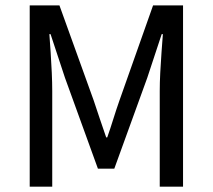

<svg xmlns="http://www.w3.org/2000/svg" viewBox="-20 -696 794 716"><path d="M90.8 0V-675.8H201.7L329.1 -322.3Q340.8 -287.6 352.3 -252.9Q363.8 -218.3 376 -183.6H379.9Q392.1 -218.3 402.8 -252.9Q413.6 -287.6 425.8 -322.3L550.8 -675.8H662.6V0H575.7V-356.9Q575.7 -387.2 577.6 -424.8Q579.6 -462.4 582.3 -500.5Q585 -538.6 587.4 -568.8H583L529.3 -406.2L406.2 -66.9H345.2L222.2 -406.2L168.5 -568.8H164.1Q166.5 -538.6 168.9 -500.5Q171.4 -462.4 173.1 -424.8Q174.8 -387.2 174.8 -356.9V0Z"/></svg>

Font: Akatab Medium
Style: Regular
Weight: 500
Designer: SIL Global
Foundry: SIL Global
Version: Version 4.100